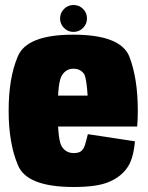

<svg xmlns="http://www.w3.org/2000/svg" viewBox="-20 -742 590 767"><path d="M274.5 5V-130.5Q244.5 -130.5 228 -155Q210.5 -178 210.5 -299.5Q210.5 -415.5 227.5 -441Q244 -467.5 273 -467.5Q303 -467.5 317.5 -444Q326 -424.5 330 -360H194V-236.5H528Q530.5 -265.5 530.5 -299.5Q530.5 -429 496.5 -516.5Q461 -603.5 272.5 -603.5Q88 -603.5 51.5 -517.5Q14.5 -431.5 14.5 -300Q14.5 -169 52 -81.5Q87.5 5 274.5 5ZM274.5 -130.5V5Q366 5 412 -14Q458 -32 485 -67.5Q512.5 -102 519 -177.5L331 -206Q324.5 -179.5 319 -161.5Q313 -144 302.5 -137Q292.5 -130.5 274.5 -130.5ZM273.5 -614.5Q296 -614.5 311.8 -630.5Q327.5 -646.5 327.5 -668.5Q327.5 -690.5 312 -706.2Q296.5 -722 273.5 -722Q251.5 -722 235.8 -706.2Q220 -690.5 220 -668.5Q220 -646 235.8 -630.2Q251.5 -614.5 273.5 -614.5Z"/></svg>

Font: Anybody Condensed Black
Style: Regular
Weight: 900
Width: 3
Designer: Tyler Finck
Foundry: Etcetera Type Company
Version: Version 1.113;gftools[0.9.25]